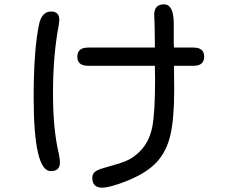

<svg xmlns="http://www.w3.org/2000/svg" viewBox="-20 -792 1040 884"><path d="M920 -531Q920 -489 871 -489H781L782 -375Q782 -247 764.5 -170.5Q747 -94 700.5 -44.5Q654 5 564 41Q486 72 450 72Q405 72 405 27Q405 10 417 -1Q428 -9 442.5 -14Q457 -19 483 -26Q529 -38 561.5 -51.5Q594 -65 624 -95Q667 -138 681 -207Q694 -272 694 -426L693 -489H386Q336 -489 336 -531Q336 -573 386 -573H693V-596L692 -669L690 -724Q690 -772 735 -772Q779 -772 780 -687V-599L781 -573H871Q920 -573 920 -531ZM160 -681Q173 -739 215 -739Q253 -739 253 -701L251 -679Q224 -540 224 -362Q224 -197 250 -88Q256 -61 256 -44Q256 -4 214 -4Q135 -4 135 -345Q135 -562 160 -681Z"/></svg>

Font: 寒蝉全圆体
Style: Regular
Weight: 400
Designer: Warren2060
      Designed by Motoya company      

      [Varela Round]
      Joe Prince(Latin component); Avraham Cornf
Foundry: ChillType
Version: Version 3.200